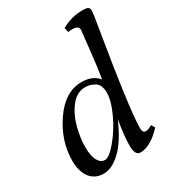

<svg xmlns="http://www.w3.org/2000/svg" viewBox="-180 -827 837 933"><g transform="rotate(-30 238.0 -360.0)"><path d="M110.8 -145.5Q110.8 -97.7 125 -71.3Q139.2 -44.9 163.1 -44.9Q187 -44.9 229 -94.7Q271 -144.5 302.7 -211.4Q334 -278.3 334 -323.2Q334 -368.2 309.6 -383.8Q285.2 -399.4 256.8 -399.9Q208 -399.9 173.8 -355.5Q139.6 -310.5 125 -252Q110.4 -193.4 110.8 -145.5ZM470.2 -707Q470.2 -692.9 462.9 -650.9Q386.7 -194.8 387.2 -94.2Q387.2 -67.4 403.8 -66.9Q420.9 -66.9 440.9 -80.1L453.1 -60.1Q388.2 9.8 331.1 9.8Q300.8 9.8 300.8 -44.9Q300.8 -99.6 315.9 -186Q272 -85 222.2 -37.6Q172.9 9.8 125 9.8Q77.1 9.8 49.8 -25.4Q22.9 -61 22.9 -120.1Q22.9 -231 91.3 -330.6Q159.7 -430.2 252.9 -430.2Q314 -430.2 346.2 -391.1Q356 -447.3 366.7 -546.9Q377.9 -646 377.9 -650.9Q377.9 -674.8 342.8 -674.8Q327.6 -674.8 318.8 -672.9L313 -698.2Q370.1 -730.5 432.1 -730Q452.1 -730 460.9 -725.6Q469.7 -721.2 470.2 -707Z"/></g></svg>

Font: Unna-Italic
Style: Italic
Weight: 400
Italic angle: -8°
Designer: Jorge de Buen U.
Foundry: Omnibus-Type
Version: Version 2.006;PS 002.006;hotconv 1.0.70;makeotf.lib2.5.58329